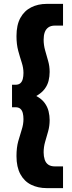

<svg xmlns="http://www.w3.org/2000/svg" viewBox="-20 -760 371 990"><path d="M65 45Q65 1 74 -31.5Q83 -64 92 -91.5Q101 -119 101 -146Q101 -163 97.5 -177Q94 -191 85 -199Q76 -207 60 -207H42V-323H60Q76 -323 85 -331Q94 -339 97.5 -353Q101 -367 101 -384Q101 -410 92 -437.5Q83 -465 74 -498Q65 -531 65 -574Q65 -631 85 -667.5Q105 -704 140.5 -722Q176 -740 221 -740H305V-628H263Q242 -628 229 -618.5Q216 -609 210.5 -593Q205 -577 205 -555Q205 -528 212.5 -501Q220 -474 228 -446.5Q236 -419 236 -389Q236 -366 230.5 -343.5Q225 -321 210 -301Q195 -281 167 -265Q195 -250 210 -229.5Q225 -209 230.5 -186Q236 -163 236 -141Q236 -110 228 -82Q220 -54 212.5 -28Q205 -2 205 26Q205 46 210.5 63Q216 80 229 89Q242 98 263 98H305V210H221Q176 210 140.5 192.5Q105 175 85 138Q65 101 65 45Z"/></svg>

Font: Georama ExtraCondensed Thin
Style: Bold
Weight: 700
Version: Version 1.001